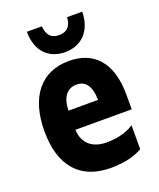

<svg xmlns="http://www.w3.org/2000/svg" viewBox="-143 -856 787 952"><g transform="rotate(-20 250.0 -379.5)"><path d="M260 -608C348 -608 406 -669 407 -768H327C324 -718 300 -698 260 -698C219 -698 198 -720 194 -768H115C115 -662 177 -608 260 -608ZM277 9C358 9 412 -10 444 -29V-155C414 -135 367 -117 300 -117C229 -117 178 -153 175 -229H472V-307C472 -480 389 -561 261 -561C110 -561 28 -451 28 -274C28 -91 115 9 277 9ZM175 -330C177 -403 208 -438 257 -438C302 -438 330 -405 331 -330Z"/></g></svg>

Font: Noto Sans Mono ExtraCondensed ExtraBold
Style: Regular
Weight: 800
Width: 2
Designer: Monotype Design Team
Foundry: Monotype Imaging Inc.
Version: Version 2.014